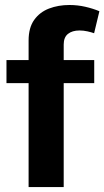

<svg xmlns="http://www.w3.org/2000/svg" viewBox="-20 -760 424 780"><path d="M6.3 -422.4V-516.1H96.2V-595.2Q96.2 -647.5 118.9 -679.2Q141.6 -710.9 179.2 -725.3Q216.8 -739.7 262.2 -739.7Q295.4 -739.7 326.9 -732.4Q358.4 -725.1 383.8 -714.4L362.3 -625Q351.6 -628.9 335.2 -632.6Q318.8 -636.2 303.2 -636.2Q273.4 -636.2 256.1 -622.3Q238.8 -608.4 238.8 -579.1V-516.1H362.8V-422.4H238.8V0H96.2V-422.4Z"/></svg>

Font: Estedad-FD Bold
Style: Regular
Weight: 700
Designer: Amin Abedi
Version: Version 7.3